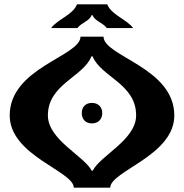

<svg xmlns="http://www.w3.org/2000/svg" viewBox="-20 -870 853 890"><path d="M217 -740C247 -781 317 -800 337 -850H477C497 -800 567 -781 597 -740H475C457 -765 419 -772 409 -800H405C395 -772 357 -765 339 -740ZM25 -335C25 -148 322 -77 322 0H491C491 -77 788 -148 788 -335C788 -557 460 -609 460 -700H353C353 -609 25 -557 25 -335ZM202 -335C202 -480 366 -513 404 -609H409C448 -513 611 -482 611 -335C611 -222 444 -148 410 -79H405C369 -148 202 -222 202 -335ZM359 -346C359 -319 375 -298 406 -298C437 -298 454 -319 454 -346C454 -372 437 -393 406 -393C375 -393 359 -372 359 -346Z"/></svg>

Font: Brassia
Style: Regular
Weight: 400
Designer: Ariel Martín Pérez
Foundry: Tunera Type Foundry
Version: Version 1.600;hotconv 1.0.109;makeotfexe 2.5.65596